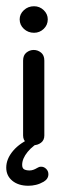

<svg xmlns="http://www.w3.org/2000/svg" viewBox="-33 -455 203 615"><path d="M75 10Q62 10 51.5 2Q41 -6 41 -21V-261Q41 -278 51.5 -286.5Q62 -295 75 -295Q88 -295 98.5 -286.5Q109 -278 109 -261V-21Q109 -6 98.5 2Q88 10 75 10ZM76 -350Q57 -350 43.5 -362.5Q30 -375 30 -393Q30 -410 43.5 -422.5Q57 -435 76 -435Q94 -435 107 -422.5Q120 -410 120 -393Q120 -375 107 -362.5Q94 -350 76 -350ZM58 140Q26 140 6.5 124Q-13 108 -13 82Q-13 54 9 28Q31 2 72 -15L104 -6Q73 10 55.5 31.5Q38 53 38 73Q38 84 44.5 87.5Q51 91 62 91Q73 91 86 83Q89 81 92 80Q95 79 99 79Q108 79 115 86Q122 93 122 103Q122 118 107 127Q95 134 82.5 137Q70 140 58 140Z"/></svg>

Font: Dongle
Style: Regular
Weight: 400
Designer: Yanghee Ryu
Foundry: Yanghee Ryu
Version: Version 2.000